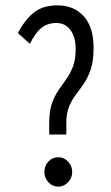

<svg xmlns="http://www.w3.org/2000/svg" viewBox="-20 -686 415 718"><path d="M164 -183V-225Q164 -270 174 -298.5Q184 -327 198.5 -348.5Q213 -370 228 -390.5Q243 -411 253 -437.5Q263 -464 263 -504Q263 -547 243.5 -573.5Q224 -600 191 -600Q157 -600 134 -581Q111 -562 92 -522L47 -562Q72 -611 106 -638.5Q140 -666 195 -666Q256 -666 293 -625.5Q330 -585 330 -507Q330 -459 319.5 -427.5Q309 -396 294 -374Q279 -352 264 -332.5Q249 -313 238.5 -288Q228 -263 228 -225V-183ZM198 12Q176 12 161 -4.5Q146 -21 146 -43Q146 -66 161 -82Q176 -98 198 -98Q219 -98 234.5 -82Q250 -66 250 -43Q250 -21 234.5 -4.5Q219 12 198 12Z"/></svg>

Font: Inconsolata Condensed Medium
Style: Regular
Weight: 500
Width: 3
Monospace: yes
Designer: Raph Levien, Cyreal, Brenton Simpson
Foundry: Raph Levien, Cyreal, Google
Version: Version 3.100; ttfautohint (v1.8.4.7-5d5b)